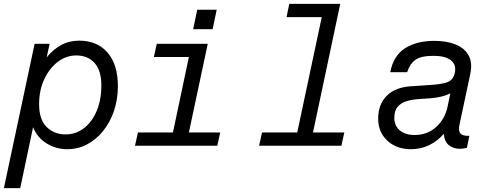

<svg xmlns="http://www.w3.org/2000/svg" viewBox="-35 -749 2527 987"><path d="M311 18Q253 18 205 -11.5Q157 -41 135 -95L69 218H-15L143 -524H220L205 -454Q237 -494 278.5 -517Q320 -540 372 -540Q465 -540 518 -478.5Q571 -417 571 -307Q571 -238 551 -179Q531 -120 495 -75.5Q459 -31 412 -6.5Q365 18 311 18ZM357 -464Q305 -464 261.5 -430.5Q218 -397 192 -340.5Q166 -284 166 -214Q166 -134 205 -96Q244 -58 302 -58Q355 -58 396.5 -90Q438 -122 462 -178.5Q486 -235 486 -310Q486 -387 451 -425.5Q416 -464 357 -464Z M958 -599 979 -699H1079L1058 -599ZM1033 -524 936 -68H1097L1082 0H659L674 -68H854L936 -456H756L771 -524Z M1714 -729 1574 -68H1735L1720 0H1297L1312 -68H1493L1619 -661H1438L1452 -729Z M2378 -51 2365 11Q2356 13 2347 14.5Q2338 16 2329 16Q2297 16 2273.5 -2Q2250 -20 2246 -61Q2215 -24 2171.5 -3Q2128 18 2078 18Q2003 18 1956 -26Q1909 -70 1909 -139Q1909 -213 1954 -257.5Q1999 -302 2084 -306Q2107 -308 2131 -309Q2155 -310 2200 -314Q2253 -319 2274.5 -331Q2296 -343 2303 -374Q2312 -417 2282.5 -439.5Q2253 -462 2194 -462Q2129 -462 2100.5 -441.5Q2072 -421 2058 -378H1971Q1988 -464 2048 -501.5Q2108 -539 2198 -539Q2260 -539 2306.5 -520.5Q2353 -502 2374 -464Q2395 -426 2382 -366L2327 -108Q2320 -77 2332 -63Q2344 -49 2378 -51ZM2266 -202 2280 -269Q2241 -249 2179 -244L2122 -240Q2085 -238 2055.5 -229Q2026 -220 2009 -200Q1992 -180 1992 -143Q1992 -103 2020 -79Q2048 -55 2097 -55Q2162 -55 2207.5 -96.5Q2253 -138 2266 -202Z"/></svg>

Font: Fragment Mono
Style: Italic
Weight: 400
Italic angle: -12°
Designer: Wei Huang based on Nimbus Sans by URW Studio, based on Helvetica by Max Miedinger.
Foundry: Wei Huang
Version: Version 1.011; ttfautohint (v1.8.4.7-5d5b)